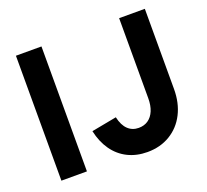

<svg xmlns="http://www.w3.org/2000/svg" viewBox="-123 -857 1101 1021"><g transform="rotate(-20 427.5 -346.5)"><path d="M63 -707H207.5V0H63ZM308.1 -190.9 450.2 -217.8Q460.9 -169.9 485.6 -146.5Q510.3 -123 546.4 -123Q577.6 -123 600.1 -138.7Q622.6 -154.3 634.8 -183.6Q647 -212.9 647 -253.4V-707H792.5V-253.4Q792.5 -174.3 761.7 -114Q731 -53.7 675 -20Q619.1 13.7 546.4 13.7Q484.9 13.7 435.8 -10.7Q386.7 -35.2 354.2 -81.3Q321.8 -127.4 308.1 -190.9Z"/></g></svg>

Font: Wanted Sans Variable
Style: Regular
Weight: 400
Designer: Original Design by Kil Hyung-jin and Kang Hanbin, Wanted Lab, Inc; Hangeul from Source Han Sans by Jang Soo-young and Ka
Foundry: Wanted Lab, Inc.
Version: Version 1.003;Glyphs 3.2 (3227)